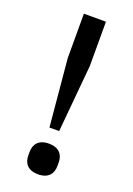

<svg xmlns="http://www.w3.org/2000/svg" viewBox="-138 -752 567 818"><g transform="rotate(20 145.0 -343.0)"><path d="M167 -192 195 -497V-698H95V-497L123 -192ZM145 12C191 12 211 -14 211 -50V-65C211 -101 191 -127 145 -127C99 -127 79 -101 79 -65V-50C79 -14 99 12 145 12Z"/></g></svg>

Font: IBM Plex Thai Looped Text
Style: Regular
Weight: 450
Designer: Mike Abbink, Paul van der Laan, Pieter van Rosmalen, Ben Mitchell, Mark Frömberg
Foundry: Bold Monday
Version: Version 1.0